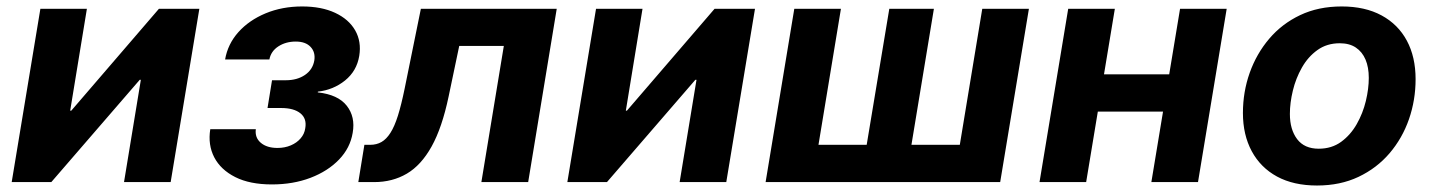

<svg xmlns="http://www.w3.org/2000/svg" viewBox="-20 -570 4486 601"><path d="M514.2 0H368.2L420.9 -320.3H417.5L140.6 0H16.6L106.4 -542.5H252L199.7 -223.6H203.1L477.5 -542.5H604Z M831.1 7.3Q762.2 7.3 716.6 -15.6Q670.9 -38.6 650.6 -77.6Q630.4 -116.7 638.2 -165.5H780.8Q777.3 -139.2 796.4 -123Q815.4 -106.9 848.6 -106.9Q871.6 -106.9 890.4 -115Q909.2 -123 921.1 -137Q933.1 -150.9 935.5 -168.5Q940.9 -198.7 920.4 -215.3Q899.9 -231.9 859.9 -231.9H817.4L831.5 -318.8H874.5Q910.2 -318.8 934.6 -335.4Q959 -352.1 963.9 -380.9Q967.8 -406.7 952.1 -423.3Q936.5 -439.9 905.8 -439.9Q874.5 -439.9 851.3 -424.8Q828.1 -409.7 823.2 -383.8H684.6Q692.9 -432.1 726.3 -469.5Q759.8 -506.8 811.5 -528.3Q863.3 -549.8 925.8 -549.8Q986.3 -549.8 1029.1 -529.8Q1071.8 -509.8 1091.8 -474.9Q1111.8 -439.9 1104.5 -395Q1096.7 -347.7 1060.1 -318.1Q1023.4 -288.6 975.1 -283.2L974.6 -280.8Q1038.1 -273.9 1065.4 -239Q1092.8 -204.1 1084 -154.3Q1076.2 -106.9 1041.3 -70.6Q1006.3 -34.2 951.9 -13.4Q897.5 7.3 831.1 7.3Z M1101.6 0 1120.6 -116.7H1138.7Q1158.7 -116.7 1174.1 -125.5Q1189.5 -134.3 1202.1 -154.1Q1214.8 -173.8 1225.6 -208Q1236.3 -242.2 1246.6 -292.5L1297.4 -542.5H1722.7L1633.3 0H1486.8L1557.1 -426.3H1417.5L1384.3 -268.1Q1363.8 -170.4 1331.1 -111.6Q1298.3 -52.7 1253.4 -26.4Q1208.5 0 1150.9 0Z M2253.4 0H2107.4L2160.2 -320.3H2156.7L1879.9 0H1755.9L1845.7 -542.5H1991.2L1939 -223.6H1942.4L2216.8 -542.5H2343.3Z M2466.3 -542.5H2612.3L2542 -116.7H2692.9L2763.7 -542.5H2903.3L2833 -116.7H2984.4L3054.7 -542.5H3200.7L3110.8 0H2376.5Z M3680.2 -337.4 3661.1 -220.7H3375.5L3395 -337.4ZM3469.7 -542.5 3379.9 0H3233.9L3323.7 -542.5ZM3819.8 -542.5 3730 0H3584L3673.8 -542.5Z M4102.5 10.7Q4029.3 10.7 3977.5 -17.3Q3925.8 -45.4 3898.2 -96.7Q3870.6 -147.9 3870.6 -216.3Q3870.6 -282.2 3891.8 -342Q3913.1 -401.9 3952.9 -448.7Q3992.7 -495.6 4049.8 -522.7Q4106.9 -549.8 4179.7 -549.8Q4252.9 -549.8 4304.7 -521.7Q4356.4 -493.7 4383.8 -442.6Q4411.1 -391.6 4411.1 -322.3Q4411.1 -256.8 4390.4 -197Q4369.6 -137.2 4329.6 -90.3Q4289.6 -43.5 4232.4 -16.4Q4175.3 10.7 4102.5 10.7ZM4107.9 -104.5Q4148.4 -104.5 4178 -126Q4207.5 -147.5 4226.8 -181.4Q4246.1 -215.3 4255.4 -253.9Q4264.6 -292.5 4264.6 -326.2Q4264.6 -359.4 4254.4 -383.5Q4244.1 -407.7 4224.1 -421.1Q4204.1 -434.6 4173.8 -434.6Q4133.3 -434.6 4103.8 -413.3Q4074.2 -392.1 4055.2 -358.4Q4036.1 -324.7 4026.9 -286.4Q4017.6 -248 4017.6 -213.4Q4017.6 -164.6 4040.3 -134.5Q4063 -104.5 4107.9 -104.5Z"/></svg>

Font: Inter 16pt
Style: Bold Italic
Weight: 700
Italic angle: -9.3988°
Version: Version 4.001;git-66647c0bb